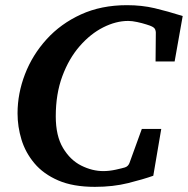

<svg xmlns="http://www.w3.org/2000/svg" viewBox="-20 -707 727 743"><path d="M687 -645 655.8 -469.2H582L583 -581.1Q583 -586.9 580.3 -593.3Q577.6 -599.6 567.9 -604.5Q562.5 -607.4 546.1 -612.5Q529.8 -617.7 510.5 -621.8Q491.2 -626 476.1 -626Q428.7 -626 379.4 -601.1Q330.1 -576.2 288.3 -528.3Q246.6 -480.5 221.2 -412.1Q195.8 -343.8 195.8 -256.8Q195.8 -181.2 223.9 -134.3Q252 -87.4 294.4 -66.2Q336.9 -44.9 379.9 -44.9Q402.8 -44.9 428.5 -50.5Q454.1 -56.2 463.4 -59.1Q470.7 -61.5 474.9 -66.2Q479 -70.8 481 -76.2L528.8 -208H604L573.2 -26.9Q534.7 -13.2 476.1 1.5Q417.5 16.1 347.2 16.1Q262.7 16.1 205.3 -8.8Q147.9 -33.7 113.3 -75Q78.6 -116.2 63.2 -166.5Q47.9 -216.8 47.9 -268.1Q47.9 -345.2 76.7 -419.9Q105.5 -494.6 160.2 -554.9Q214.8 -615.2 293.2 -651.1Q371.6 -687 471.2 -687Q528.8 -687 578.4 -675.3Q627.9 -663.6 687 -645Z"/></svg>

Font: Charis
Style: Bold Italic
Weight: 700
Italic angle: -11°
Designer: Walt Agee, Miriam Martin, Annie Olsen, Victor Gaultney, Lorna Priest, Alan Ward, Bob Hallissy, Martin Hosken, Sharon Cor
Foundry: SIL Global
Version: Version 7.000